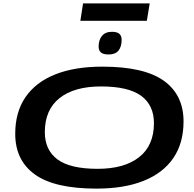

<svg xmlns="http://www.w3.org/2000/svg" viewBox="-20 -1105 1148 1135"><path d="M550 10Q303 10 186.5 -73.5Q70 -157 70 -314Q70 -442 130.5 -530.5Q191 -619 306 -665Q421 -711 585 -711Q832 -711 948.5 -627.5Q1065 -544 1065 -387Q1065 -259 1004.5 -170.5Q944 -82 829 -36Q714 10 550 10ZM557 -107Q715 -107 802.5 -176Q890 -245 890 -377Q890 -483 814.5 -538.5Q739 -594 577 -594Q419 -594 332 -525Q245 -456 245 -324Q245 -218 320 -162.5Q395 -107 557 -107ZM622 -783Q590 -783 576.5 -795Q563 -807 563 -830Q563 -868 582.5 -892.5Q602 -917 642 -917Q672 -917 685.5 -905Q699 -893 699 -870Q699 -829 680.5 -806Q662 -783 622 -783ZM455 -982 471 -1085H865L848 -982Z"/></svg>

Font: Georama Extra Expanded SemiBold
Style: Italic
Weight: 600
Width: 8
Italic angle: -9°
Designer: Jean-Baptiste Levee
Foundry: Production Type
Version: Version 1.000